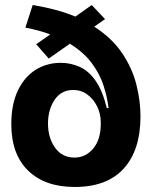

<svg xmlns="http://www.w3.org/2000/svg" viewBox="-20 -729 604 764"><path d="M277 15Q159 15 92 -50Q25 -115 25 -235Q25 -314 51 -368.5Q77 -423 121.5 -451Q166 -479 222 -479Q261 -479 297 -463Q333 -447 360.5 -407.5Q388 -368 405 -299H412Q407 -342 392 -388.5Q377 -435 345 -478Q313 -521 258 -555L174 -496L124 -553L180 -592Q135 -609 81 -619L110 -709Q159 -701 201.5 -689.5Q244 -678 280 -663L345 -709L398 -653L355 -623Q426 -577 466 -517.5Q506 -458 522.5 -393Q539 -328 539 -266Q539 -132 472.5 -58.5Q406 15 277 15ZM276 -102Q321 -102 351 -138Q381 -174 381 -236V-242Q381 -276 366.5 -305.5Q352 -335 327.5 -353Q303 -371 271 -371Q224 -371 197.5 -332Q171 -293 171 -237Q171 -181 199 -141.5Q227 -102 276 -102Z"/></svg>

Font: Bricolage Grotesque 96pt Bricolage Grotesque 48pt Regular
Style: Bold
Weight: 700
Designer: Mathieu Triay
Foundry: Atelier Triay
Version: Version 1.001; ttfautohint (v1.8.4.7-5d5b);gftools[0.9.33.de